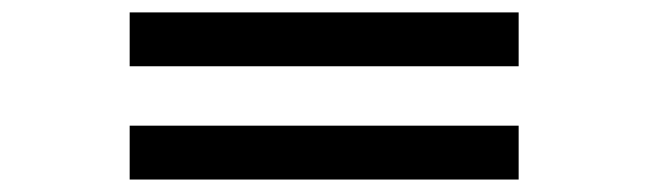

<svg xmlns="http://www.w3.org/2000/svg" viewBox="-20 -454 1040 308"><path d="M188 -166V-252.4H812V-166ZM188 -347.7V-434.1H812V-347.7Z"/></svg>

Font: TAML ThiruValluvar
Style: Bold
Weight: 400
Version: Version 0.271; dev 7ad24fM